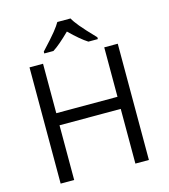

<svg xmlns="http://www.w3.org/2000/svg" viewBox="-132 -1035 1003 1139"><g transform="rotate(-15 369.0 -465.5)"><path d="M640.1 0H557.1V-335.9H181.2V0H98.1V-713.9H181.2V-410.2H557.1V-713.9H640.1ZM204.1 -782.2Q266.1 -848.6 291 -879.9Q315.9 -911.1 327.1 -931.2H408.2Q418.9 -910.6 445.6 -878.2Q472.2 -845.7 533.2 -782.2V-771H475.1Q432.1 -797.9 367.2 -861.8Q300.8 -796.4 260.3 -771H204.1Z"/></g></svg>

Font: HunimalSansv1.5
Style: Regular
Weight: 400
Foundry: Ascender Corporation
Version: Version 1.10